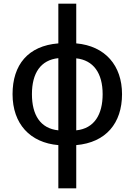

<svg xmlns="http://www.w3.org/2000/svg" viewBox="-20 -780 728 1040"><path d="M296 240H393V6C554 -8 641 -113 641 -270C641 -425 550 -531 393 -545V-760H296V-545C132 -532 48 -429 48 -270C48 -109 143 -7 296 6ZM296 -74C198 -84 153 -158 153 -270C153 -385 201 -455 296 -465ZM393 -74V-464C486 -454 536 -384 536 -270C536 -160 491 -84 393 -74Z"/></svg>

Font: Noto Sans SemiCondensed Medium
Style: Regular
Weight: 500
Width: 4
Designer: Monotype Design Team
Foundry: Monotype Imaging Inc.
Version: Version 2.013